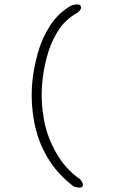

<svg xmlns="http://www.w3.org/2000/svg" viewBox="-20 -826 540 874"><path d="M331 -767Q276 -737 243 -683.5Q210 -630 193.5 -567.5Q177 -505 172 -447Q165 -365 180 -282Q194 -203 236.5 -129Q279 -55 346 -9Q363 14 355 23Q348 33 316 23Q242 -32 196.5 -108.5Q151 -185 135 -275Q127 -319 125 -363.5Q123 -408 127 -452Q133 -516 152 -584Q171 -652 208 -709.5Q245 -767 305 -801Q340 -812 347 -799Q355 -785 331 -767Z"/></svg>

Font: Yomogi
Style: Regular
Weight: 400
Designer: satsuyako
Foundry: satsuyako
Version: Version 3.100